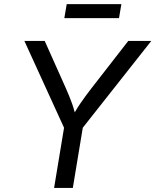

<svg xmlns="http://www.w3.org/2000/svg" viewBox="-20 -930 769 950"><path d="M247.6 0 296.9 -297.9 100.6 -727.5H201.2L306.2 -492.7Q323.7 -453.1 336.7 -417.2Q349.6 -381.3 360.8 -326.7H323.7Q353 -382.3 377.9 -418.7Q402.8 -455.1 432.1 -492.7L614.7 -727.5H728.5L389.6 -297.9L340.3 0ZM580.6 -909.7 568.8 -840.3H298.3L310.1 -909.7Z"/></svg>

Font: Adwaita Sans
Style: Italic
Weight: 400
Italic angle: -9.39999°
Designer: Rasmus Andersson
Foundry: rsms
Version: Version 4.001;git-9221beed3